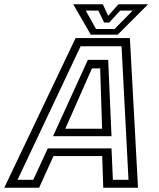

<svg xmlns="http://www.w3.org/2000/svg" viewBox="-67 -878 742 898"><path d="M-47 0 286.5 -700H540.5L578.5 0H416L411 -148H183L116 0ZM15 -37H88.5L156.5 -184H454.5L461 -37H534L501.5 -661.5H310ZM181 -241 344 -598H439L454.5 -241ZM238.5 -276H410.5L401.5 -558H363ZM357.5 -716 275.5 -858H414L439 -804L487 -858H625.5L483.5 -716ZM382 -742.5H469L553.5 -828.5H495L444 -772.5H420L393 -828.5H334Z"/></svg>

Font: Tourney
Style: Italic
Weight: 400
Italic angle: -12°
Version: Version 1.015